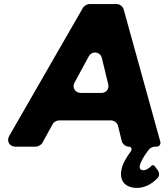

<svg xmlns="http://www.w3.org/2000/svg" viewBox="-20 -721 810 944"><path d="M768 -25 588 -675C584 -689 569 -701 554 -701H418C409 -701 393 -692 388 -683L25 -52C11 -27 27 0 55 0H157C167 0 183 -9 188 -18L239 -111C243 -120 259 -129 269 -129H526C541 -129 557 -117 560 -103L579 -26C583 -12 599 0 613 0H614C625 0 631 13 624 22C599 56 580 88 576 120C567 182 612 203 652 203C689 203 725 186 755 154C765 143 764 128 755 115L740 95C736 90 728 90 724 95C711 108 698 116 685 116C640 116 690 42 714 12C719 6 733 0 740 0H750C763 0 772 -12 768 -25ZM347 -316 416 -443C432 -473 473 -468 481 -435L512 -307C518 -284 502 -264 478 -264H378C349 -264 333 -291 347 -316Z"/></svg>

Font: Trueno
Style: RoundBdIt
Weight: 700
Designer: Julieta Ulanovsky, Jasper
Foundry: Julieta Ulanovsky, Cannot Into Space Fonts
Version: Version 3.001